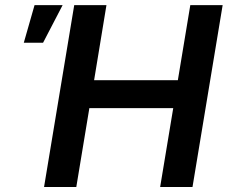

<svg xmlns="http://www.w3.org/2000/svg" viewBox="-20 -748 911 768"><path d="M156.2 0 276.9 -727.5H405.8L356.4 -427.2H691.4L741.2 -727.5H870.6L750 0H620.6L672.9 -315.4H337.4L285.2 0ZM75.2 -577.1 118.2 -727.5H230.5L152.3 -577.1Z"/></svg>

Font: Inter Display SemiBold
Style: Italic
Weight: 600
Italic angle: -9.39999°
Designer: Rasmus Andersson
Foundry: rsms
Version: Version 4.000;git-a52131595